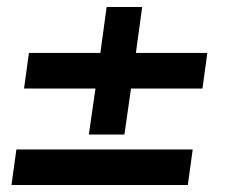

<svg xmlns="http://www.w3.org/2000/svg" viewBox="-20 -531 650 551"><path d="M235 -145 254 -277H49L63 -379H268L286 -511H388L370 -379H575L561 -277H356L337 -145ZM13 0 27 -102H533L519 0Z"/></svg>

Font: Chivo Medium SemiBold
Style: Italic
Weight: 600
Italic angle: -8.05°
Version: Version 2.002